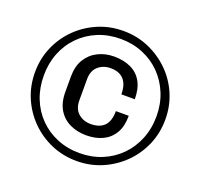

<svg xmlns="http://www.w3.org/2000/svg" viewBox="-123 -833 1022 980"><g transform="rotate(20 388.0 -343.0)"><path d="M388 10Q314 10 250 -17.5Q186 -45 137.5 -93.5Q89 -142 61.5 -206Q34 -270 34 -344Q34 -417 61.5 -481Q89 -545 137.5 -593Q186 -641 250 -668.5Q314 -696 388 -696Q461 -696 525 -668.5Q589 -641 638 -593Q687 -545 714.5 -481Q742 -417 742 -344Q742 -270 714.5 -206Q687 -142 638 -93.5Q589 -45 525 -17.5Q461 10 388 10ZM388 -33Q453 -33 509 -56Q565 -79 606.5 -121Q648 -163 671 -220Q694 -277 694 -344Q694 -410 671 -466.5Q648 -523 606.5 -565Q565 -607 509 -630Q453 -653 388 -653Q322 -653 266 -630Q210 -607 168.5 -565Q127 -523 104.5 -466.5Q82 -410 82 -344Q82 -277 104.5 -220Q127 -163 168.5 -121Q210 -79 266 -56Q322 -33 388 -33ZM389 -130Q341 -130 301 -148.5Q261 -167 237.5 -205.5Q214 -244 214 -302V-385Q214 -442 237.5 -480Q261 -518 300.5 -537.5Q340 -557 387 -557Q440 -557 479 -538.5Q518 -520 539 -482.5Q560 -445 560 -388H487Q487 -441 462.5 -468Q438 -495 391 -495Q351 -495 323.5 -471Q296 -447 296 -401V-286Q296 -240 323.5 -216Q351 -192 391 -192Q440 -192 465 -218Q490 -244 490 -298H560Q560 -241 538.5 -204Q517 -167 478.5 -148.5Q440 -130 389 -130Z"/></g></svg>

Font: Chivo Medium Medium
Style: Regular
Weight: 500
Version: Version 2.002